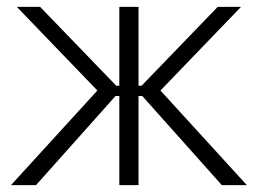

<svg xmlns="http://www.w3.org/2000/svg" viewBox="-20 -540 752 560"><path d="M328 0H384V-260H395L627 0H700L448 -276L683 -520H615L393 -290H384V-520H328V-290H319L97 -520H29L264 -276L12 0H85L317 -260H328Z"/></svg>

Font: Fixel Display Light
Style: Regular
Weight: 300
Designer: AlfaBravo + MacPaw
Foundry: Kyrylo Tkachov, Marchela Mozhyna, Serhii Makarenko, Maria Weinstein, Zakhar Kryvoshyya
Version: Version 1.211